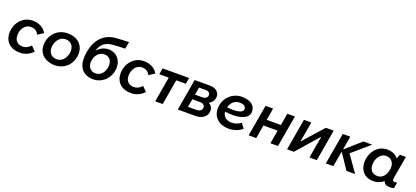

<svg xmlns="http://www.w3.org/2000/svg" viewBox="46 -1849 6460 2983"><g transform="rotate(20 3276.5 -357.5)"><path d="M295 10C379 10 454 -23 513 -86L439 -160C406 -121 360 -94 303 -94C225 -94 171 -146 171 -231C171 -323 222 -425 325 -425C392 -425 434 -395 457 -345L551 -405C508 -486 422 -527 321 -527C148 -527 43 -378 43 -224C43 -83 141 10 295 10Z M869 8C1056 8 1165 -136 1165 -289C1165 -435 1056 -528 901 -528C719 -528 606 -385 606 -231C606 -54 757 8 869 8ZM871 -90C788 -90 735 -146 735 -232C735 -319 790 -430 901 -430C970 -430 1036 -385 1036 -288C1036 -201 983 -90 871 -90Z M1497 9C1661 15 1783 -113 1793 -267C1803 -415 1710 -507 1592 -511C1510 -514 1441 -477 1392 -419C1424 -531 1493 -587 1601 -598C1667 -605 1745 -608 1817 -609L1839 -725C1758 -722 1688 -721 1611 -713C1373 -688 1279 -484 1265 -289C1251 -108 1335 2 1497 9ZM1509 -90C1431 -92 1382 -150 1386 -238C1392 -338 1459 -418 1550 -416C1628 -415 1675 -355 1670 -269C1665 -174 1604 -88 1509 -90Z M2133 10C2217 10 2292 -23 2351 -86L2277 -160C2244 -121 2198 -94 2141 -94C2063 -94 2009 -146 2009 -231C2009 -323 2060 -425 2163 -425C2230 -425 2272 -395 2295 -345L2389 -405C2346 -486 2260 -527 2159 -527C1986 -527 1881 -378 1881 -224C1881 -83 1979 10 2133 10Z M2451 -418H2607L2535 0H2659L2731 -418H2889L2906 -520H2468Z M2908 0H3201C3308 0 3392 -57 3392 -155C3392 -204 3368 -240 3325 -263C3379 -291 3409 -337 3409 -394C3409 -461 3351 -520 3257 -520H2998ZM3043 -94 3066 -227H3193C3245 -227 3273 -200 3273 -166C3273 -116 3229 -92 3175 -93ZM3080 -309 3102 -433H3213C3260 -433 3286 -409 3286 -377C3286 -335 3255 -309 3199 -309Z M3747 10C3836 10 3922 -21 3973 -70L3913 -147C3877 -117 3822 -94 3763 -94C3676 -94 3616 -141 3610 -220C3656 -215 3702 -211 3746 -211C3895 -211 4004 -263 4004 -365C4004 -470 3910 -527 3780 -527C3616 -527 3486 -395 3486 -225C3486 -85 3593 10 3747 10ZM3616 -295C3637 -374 3696 -430 3776 -430C3846 -430 3881 -405 3881 -359C3881 -310 3812 -288 3719 -288C3685 -288 3650 -291 3616 -295Z M4530 -520 4496 -322H4261L4295 -520H4170L4080 0H4205L4243 -222H4478L4440 0H4565L4655 -520Z M4715 0H4828L5141 -358H5147L5085 0H5207L5297 -520H5167L4874 -190H4869L4927 -520H4805Z M5356 0H5480L5523 -246H5532L5697 0H5841L5648 -273L5934 -520H5788L5541 -301H5533L5571 -520H5447Z M6409 8C6435 8 6460 5 6482 0L6499 -97C6487 -95 6475 -94 6462 -94C6426 -94 6419 -113 6428 -164L6491 -520H6393C6382 -500 6372 -474 6365 -449C6326 -499 6263 -530 6183 -530C6013 -530 5912 -377 5912 -224C5912 -86 6001 8 6141 8C6206 8 6264 -15 6310 -55C6321 -14 6353 8 6409 8ZM6203 -430C6250 -430 6330 -399 6330 -290C6330 -205 6284 -89 6174 -89C6092 -89 6042 -143 6042 -230C6042 -318 6092 -430 6203 -430Z"/></g></svg>

Font: Fixel Display 20240404 SemiBold
Style: Italic
Weight: 600
Italic angle: -10°
Designer: AlfaBravo + MacPaw
Foundry: Kyrylo Tkachov, Marchela Mozhyna, Serhii Makarenko, Maria Weinstein, Zakhar Kryvoshyya
Version: Version 1.211;Glyphs 3.2 (3225)